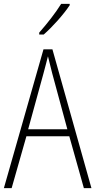

<svg xmlns="http://www.w3.org/2000/svg" viewBox="-20 -1062 491 989"><path d="M339 -1035V-1042H295C265 -994 225 -943 182 -894V-884H205C249 -922 308 -988 339 -1035ZM412 -93H451L250 -808H204L0 -93H40L116 -360H337ZM249 -684 327 -396H125L204 -684C212 -716 220 -742 227 -772C234 -742 242 -714 249 -684Z"/></svg>

Font: Noto Sans Kannada UI Condensed ExtraLight
Style: Regular
Weight: 200
Width: 3
Designer: Jelle Bosma - Monotype Design Team
Foundry: Monotype Imaging Inc.
Version: Version 2.005